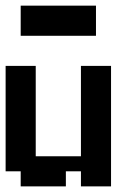

<svg xmlns="http://www.w3.org/2000/svg" viewBox="-20 -663 469 683"><path d="M267.9 0V-53.6H214.3V0H53.6V-53.6H0V-428.6H107.1V-107.1H267.9V-428.6H375V0ZM321.4 -535.7H53.6V-642.9H321.4Z"/></svg>

Font: Jersey 10
Style: Regular
Weight: 400
Designer: Sarah Cadigan-Fried
Version: Version 1.000